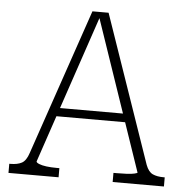

<svg xmlns="http://www.w3.org/2000/svg" viewBox="-52 -766 795 817"><g transform="rotate(5 346.0 -358.0)"><path d="M188 -294H496L505 -258H181ZM336 -708 347 -704 129 -59Q129 -54 141 -49Q153 -44 172.5 -41.5Q192 -39 216 -39H228V0H14V-39H19Q49 -39 67.5 -49Q86 -59 97 -93L310 -716H379L597 -85Q608 -56 626.5 -47.5Q645 -39 673 -39H678V0H459V-39H473Q496 -39 516 -40Q536 -41 548.5 -44Q561 -47 561 -49Z"/></g></svg>

Font: Roboto Serif 20pt Thin
Style: Regular
Weight: 250
Version: Version 1.008